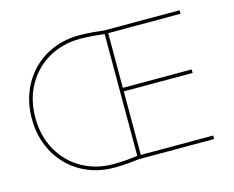

<svg xmlns="http://www.w3.org/2000/svg" viewBox="-103 -891 1280 1051"><g transform="rotate(-15 536.5 -365.0)"><path d="M425 10Q344 10 276.5 -17.5Q209 -45 159.5 -95.5Q110 -146 82.5 -214.5Q55 -283 55 -365Q55 -447 82.5 -515.5Q110 -584 159.5 -634.5Q209 -685 276.5 -712.5Q344 -740 425 -740Q460 -740 506.5 -736Q553 -732 587 -726L578 -707Q544 -713 500.5 -716.5Q457 -720 425 -720Q323 -720 244 -674.5Q165 -629 120 -549Q75 -469 75 -365Q75 -262 120 -181.5Q165 -101 244 -55.5Q323 -10 425 -10Q457 -10 500.5 -13.5Q544 -17 578 -23L587 -4Q553 2 506.5 6Q460 10 425 10ZM560 0V-730H990V-710H580V-400H970V-380H580V-20H990V0Z"/></g></svg>

Font: M PLUS 2 Thin
Style: Regular
Weight: 100
Designer: Coji Morishita
Foundry: UNDERFOREST DESIGN
Version: Version 1.001